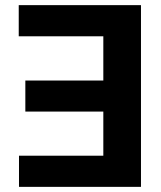

<svg xmlns="http://www.w3.org/2000/svg" viewBox="-20 -727 628 747"><path d="M528.5 0H53.9V-121.2H382V-292.9H78.6V-413.7H382V-585.8H52.9V-707H528.5Z"/></svg>

Font: Pretendard GOV Variable
Style: Regular
Weight: 400
Designer: Base glyphs from Inter by Rasmus Andersson; Hangul glyphs from Noto Sans CJK(Source Han Sans) by Jang Soo-young and Kang
Foundry: Kil Hyung-jin
Version: Version 1.307;Glyphs 3.2 (3192)